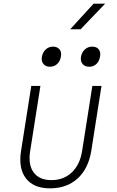

<svg xmlns="http://www.w3.org/2000/svg" viewBox="-20 -1020 640 1050"><path d="M253 10Q164 10 122 -44.5Q80 -99 95 -194L151 -550H201L145 -194Q133 -119 164 -77Q195 -35 261 -35Q328 -35 372.5 -77Q417 -119 429 -194L485 -550H535L479 -194Q463 -97 404 -43.5Q345 10 253 10ZM468 -655Q444 -655 431.5 -670Q419 -685 423 -710Q428 -735 444.5 -750Q461 -765 485 -765Q508 -765 520 -750Q532 -735 527 -710Q523 -685 507 -670Q491 -655 468 -655ZM253 -655Q230 -655 217.5 -670Q205 -685 209 -710Q214 -735 230.5 -750Q247 -765 270 -765Q293 -765 305.5 -750Q318 -735 313 -710Q309 -685 292.5 -670Q276 -655 253 -655ZM364 -860 492 -1000H555L421 -860Z"/></svg>

Font: JetBrains Mono Thin
Style: Italic
Weight: 100
Italic angle: -9°
Monospace: yes
Designer: Philipp Nurullin, Konstantin Bulenkov
Foundry: JetBrains
Version: Version 2.305; ttfautohint (v1.8.4.7-5d5b)